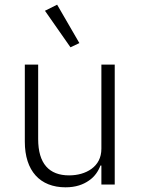

<svg xmlns="http://www.w3.org/2000/svg" viewBox="-20 -788 603 820"><path d="M413 -81H409C400 -57 384 -33 360 -17C336 0 304 12 260 12C151 12 86 -58 86 -183V-512H143V-194C143 -89 190 -39 275 -39C311 -39 345 -48 371 -67C397 -86 413 -114 413 -153V-512H470V0H413ZM172 -742 224 -768 319 -604 281 -586Z"/></svg>

Font: Plexus Sans Light
Style: Regular
Weight: 300
Version: Version 2.001;PS 002.001;hotconv 1.0.70;makeotf.lib2.5.58329